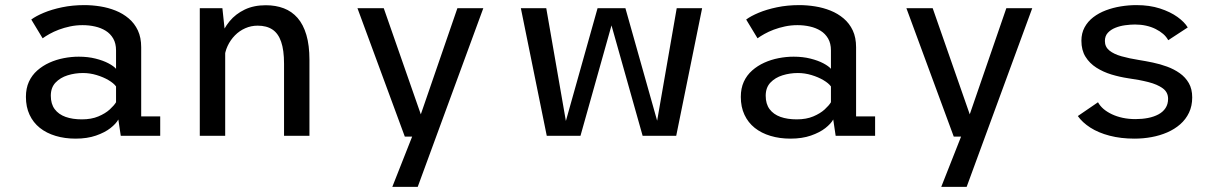

<svg xmlns="http://www.w3.org/2000/svg" viewBox="-20 -532 4790 752"><path d="M276 11Q233.5 11 197.8 0.2Q162 -10.5 136 -31.2Q110 -52 95.8 -82.5Q81.5 -113 81.5 -152.5Q81.5 -186 93.2 -211.8Q105 -237.5 126 -256Q147 -274.5 173.5 -286.5Q200 -298.5 229.5 -304.2Q259 -310 288.5 -310Q324.5 -310 354.2 -302.5Q384 -295 404.8 -284Q425.5 -273 434.5 -262.5V-334.5Q434.5 -362 423.5 -381Q412.5 -400 394 -411.5Q375.5 -423 352.2 -428.2Q329 -433.5 303.5 -433.5Q278 -433.5 254.5 -428.5Q231 -423.5 210.5 -415.8Q190 -408 174 -399Q158 -390 147 -382L102.5 -455.5Q120.5 -469 151.5 -482Q182.5 -495 223.2 -503.5Q264 -512 310.5 -512Q341 -512 372.5 -507Q404 -502 432.8 -490.5Q461.5 -479 484.2 -459.8Q507 -440.5 520 -412.8Q533 -385 533 -347V-76H607.5V0H453L443.5 -64Q434.5 -47.5 412.5 -30.2Q390.5 -13 356 -1Q321.5 11 276 11ZM300.5 -64.5Q338 -64.5 365.2 -76Q392.5 -87.5 409.8 -103.2Q427 -119 434.5 -131.5V-193.5Q425.5 -206 405.2 -218Q385 -230 358.5 -238Q332 -246 305 -246Q273.5 -246 244.8 -237Q216 -228 197.5 -208.5Q179 -189 179 -157Q179 -125 194.2 -104.5Q209.5 -84 236.8 -74.2Q264 -64.5 300.5 -64.5Z M762.5 0V-500H851L862 -397.5V0ZM1092.5 0V-282.5Q1092.5 -335.5 1081.2 -368.2Q1070 -401 1047.2 -416.2Q1024.5 -431.5 989 -431.5Q963.5 -431.5 940.8 -421.5Q918 -411.5 900.2 -393.5Q882.5 -375.5 871.5 -352Q860.5 -328.5 859 -302L831 -311Q831 -348.5 843.2 -384.2Q855.5 -420 879.2 -448.8Q903 -477.5 938.5 -494.5Q974 -511.5 1021 -511.5Q1060 -511.5 1091.5 -499.5Q1123 -487.5 1145.5 -461.8Q1168 -436 1180 -395.2Q1192 -354.5 1192 -297.5V0Z M1516.5 200 1604.5 -23 1632.5 3H1565.5L1380 -500H1483L1637.5 -57.5H1619L1771.5 -500H1873L1616 200Z M2497 0 2356 -500H2429.5L2570.5 0ZM2121.5 0 2020 -500H2119.5L2206.5 0ZM2180 0 2320.5 -500H2394L2253.5 0ZM2543.5 0 2630.5 -500H2730L2628.5 0Z M3076 11Q3033.5 11 2997.8 0.2Q2962 -10.5 2936 -31.2Q2910 -52 2895.8 -82.5Q2881.5 -113 2881.5 -152.5Q2881.5 -186 2893.2 -211.8Q2905 -237.5 2926 -256Q2947 -274.5 2973.5 -286.5Q3000 -298.5 3029.5 -304.2Q3059 -310 3088.5 -310Q3124.5 -310 3154.2 -302.5Q3184 -295 3204.8 -284Q3225.5 -273 3234.5 -262.5V-334.5Q3234.5 -362 3223.5 -381Q3212.5 -400 3194 -411.5Q3175.5 -423 3152.2 -428.2Q3129 -433.5 3103.5 -433.5Q3078 -433.5 3054.5 -428.5Q3031 -423.5 3010.5 -415.8Q2990 -408 2974 -399Q2958 -390 2947 -382L2902.5 -455.5Q2920.5 -469 2951.5 -482Q2982.5 -495 3023.2 -503.5Q3064 -512 3110.5 -512Q3141 -512 3172.5 -507Q3204 -502 3232.8 -490.5Q3261.5 -479 3284.2 -459.8Q3307 -440.5 3320 -412.8Q3333 -385 3333 -347V-76H3407.5V0H3253L3243.5 -64Q3234.5 -47.5 3212.5 -30.2Q3190.5 -13 3156 -1Q3121.5 11 3076 11ZM3100.5 -64.5Q3138 -64.5 3165.2 -76Q3192.5 -87.5 3209.8 -103.2Q3227 -119 3234.5 -131.5V-193.5Q3225.5 -206 3205.2 -218Q3185 -230 3158.5 -238Q3132 -246 3105 -246Q3073.5 -246 3044.8 -237Q3016 -228 2997.5 -208.5Q2979 -189 2979 -157Q2979 -125 2994.2 -104.5Q3009.5 -84 3036.8 -74.2Q3064 -64.5 3100.5 -64.5Z M3666.5 200 3754.5 -23 3782.5 3H3715.5L3530 -500H3633L3787.5 -57.5H3769L3921.5 -500H4023L3766 200Z M4423.5 11Q4370 11 4326 -0.5Q4282 -12 4250.5 -32.2Q4219 -52.5 4201.5 -77.5L4280.5 -131.5Q4288.5 -117 4302.2 -105.2Q4316 -93.5 4335 -84.5Q4354 -75.5 4377.2 -70.5Q4400.5 -65.5 4427.5 -65.5Q4453.5 -65.5 4476.5 -70Q4499.5 -74.5 4517.2 -84Q4535 -93.5 4545 -108.8Q4555 -124 4555 -145Q4555 -171 4534 -186.2Q4513 -201.5 4477.8 -210.5Q4442.5 -219.5 4398.5 -225.5Q4365.5 -230.5 4333.2 -240.2Q4301 -250 4274.2 -267Q4247.5 -284 4231.5 -309.8Q4215.5 -335.5 4215.5 -372.5Q4215.5 -402 4228 -425Q4240.5 -448 4262 -464.5Q4283.5 -481 4311.2 -491.5Q4339 -502 4369.8 -507Q4400.5 -512 4431 -512Q4482.5 -512 4523.2 -498.8Q4564 -485.5 4591.8 -465.5Q4619.5 -445.5 4632 -424.5L4555.5 -374.5Q4548.5 -388 4535.8 -399Q4523 -410 4506 -418.5Q4489 -427 4468.5 -431.5Q4448 -436 4425.5 -436Q4408 -436 4387.2 -433.2Q4366.5 -430.5 4348.5 -423.2Q4330.5 -416 4319 -403.5Q4307.5 -391 4307.5 -371.5Q4307.5 -348.5 4325 -334.2Q4342.5 -320 4372.8 -311.5Q4403 -303 4441 -297Q4466.5 -293 4495.2 -287Q4524 -281 4551.2 -271Q4578.5 -261 4600.8 -245.2Q4623 -229.5 4636.2 -206.5Q4649.5 -183.5 4649.5 -150.5Q4649.5 -117 4637 -90.8Q4624.5 -64.5 4602.5 -45.2Q4580.5 -26 4551.8 -13.5Q4523 -1 4490.2 5Q4457.5 11 4423.5 11Z"/></svg>

Font: Trispace Thin
Style: Regular
Weight: 400
Version: Version 1.210